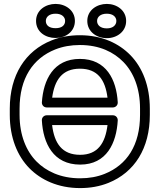

<svg xmlns="http://www.w3.org/2000/svg" viewBox="-20 -926 823 981"><path d="M695.5 -339C695.5 -184.1 628.6 -83.3 514.8 -37.7C477.4 -22.7 435.8 -15 389.4 -15C288.7 -15 214.9 -51.9 166.3 -101.1C114.2 -153.8 80 -235 80 -339V-371C80 -525.9 148 -627.8 262.2 -673.3C300.1 -688.3 341.9 -696 388.3 -696C489.3 -696 561.6 -659.2 610.2 -609.5C662.3 -556.3 695.5 -475.4 695.5 -371ZM745.5 -339V-371C745.5 -486 708.6 -580.5 646 -644.5C588.2 -703.5 502 -746 388.3 -746C336.4 -746 288 -737.3 243.8 -719.7C108.9 -666.1 30 -541.8 30 -371V-339C30 -224.1 68 -129.3 130.7 -65.9C188.6 -7.4 276 35 389.4 35C441.3 35 489.5 26.3 533.5 8.7C667.7 -45.2 745.5 -168.3 745.5 -339ZM193.9 -310.6C200.4 -193.4 252.4 -85 389.4 -85C525.2 -85 575.1 -195.6 581.6 -310.6C582.3 -323.6 572.8 -337 556.6 -337H218.9C205.9 -337 193 -326.8 193.9 -310.6ZM246.2 -287H529.3C518 -195.1 479.8 -135 389.4 -135C297.2 -135 257.7 -193.3 246.2 -287ZM581.6 -403.4C575 -518.7 523.2 -625 388.3 -625C253 -625 201.7 -518.1 194 -403.7C193.1 -390.9 202.2 -377 218.9 -377H556.6C569.6 -377 582.5 -387.2 581.6 -403.4ZM529.3 -427H246.5C258.7 -516.6 297.3 -575 388.3 -575C478.8 -575 517.7 -518.3 529.3 -427ZM264 -782C229.4 -782 214.2 -797.9 214.2 -819C214.2 -838.8 230.9 -856 264 -856C296.3 -856 312.7 -838.8 312.7 -819C312.7 -798.1 297.2 -782 264 -782ZM264 -732C315.1 -732 362.7 -763.8 362.7 -819C362.7 -873.5 314.6 -906 264 -906C213.5 -906 164.2 -874.3 164.2 -819C164.2 -763 212.5 -732 264 -732ZM525.8 -781C492.4 -781 476 -798.1 476 -819C476 -838.8 492.7 -856 525.8 -856C558.1 -856 574.5 -838.8 574.5 -819C574.5 -798.4 557.9 -781 525.8 -781ZM525.8 -731C577 -731 624.5 -764.4 624.5 -819C624.5 -873.5 576.4 -906 525.8 -906C475.3 -906 426 -874.3 426 -819C426 -763.6 474.3 -731 525.8 -731Z"/></svg>

Font: Asimov
Style: WidOu
Weight: 500
Designer: Google
Version: Version 2.000980; 2014